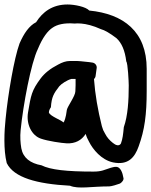

<svg xmlns="http://www.w3.org/2000/svg" viewBox="-28 -697 674 856"><path d="M308 -290C308 -269 273 -223 270 -207C266 -172 258 -153 255 -151C245 -162 197 -178 190 -195C190 -203 193 -210 199 -219C202 -265 212 -281 236 -312C245 -323 271 -340 290 -345H309V-317C309 -309 308 -300 308 -290ZM487 47C486 46 468 50 466 51C437 60 426 68 389 68C269 68 197 60 157 40C107 31 75 7 67 -36C63 -60 61 -87 64 -117C75 -228 110 -416 141 -479C162 -530 185 -560 207 -574C226 -587 257 -596 305 -592C312 -593 320 -593 334 -592C357 -590 387 -583 422 -567C438 -563 462 -549 491 -527C514 -506 529 -473 535 -423C542 -416 546 -331 546 -316C546 -249 542 -181 524 -130C521 -99 519 -78 511 -57C503 -44 488 -49 475 -60C461 -71 449 -84 440 -102C437 -108 436 -110 432 -117L426 -135C408 -207 396 -276 391 -345C393 -346 397 -351 398 -357L403 -393C405 -404 397 -416 384 -418L370 -420L332 -424C323 -425 315 -425 308 -425H283C266 -425 249 -419 231 -409C196 -391 171 -371 153 -347C113 -293 110 -273 97 -196C88 -144 113 -93 154 -79C185 -68 247 -59 269 -58C308 -56 336 -72 354 -100C356 -94 358 -87 360 -83L369 -65C386 -31 424 16 476 27C544 41 573 4 590 -44C617 -118 626 -186 626 -292V-390C626 -557 522 -635 370 -650C355 -667 304 -677 273 -677C206 -677 162 -644 133 -598C102 -582 79 -549 59 -503C35 -437 8 -279 -3 -168C-9 -112 -13 -30 2 30C34 95 136 123 284 131C321 147 380 134 459 134C468 134 495 126 505 122C515 118 526 104 522 95C519 75 509 44 487 47Z"/></svg>

Font: Reckless Catfish
Style: Fax
Weight: 400
Foundry: Cannot Into Space Fonts
Version: Version 0.2894